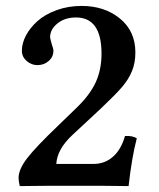

<svg xmlns="http://www.w3.org/2000/svg" viewBox="-20 -630 538 651"><path d="M43 -26.9Q43 -56.2 72.8 -94.5Q102.5 -132.8 178.2 -205.1L240.2 -265.1Q285.2 -308.6 304.7 -351.3Q324.2 -394 324.2 -448.2Q324.2 -570.8 237.8 -570.8Q199.7 -570.8 174.8 -550.5Q149.9 -530.3 149.9 -503.9Q149.9 -499.5 155.8 -479Q161.1 -464.8 161.1 -458Q161.1 -437 145 -423.1Q128.9 -409.2 106.9 -409.2Q86.4 -409.2 70.3 -423.3Q54.2 -437.5 54.2 -458Q54.2 -483.4 68.1 -509.8Q82 -536.1 107.2 -558.6Q132.3 -581.1 171.6 -595.5Q210.9 -609.9 256.8 -609.9Q334.5 -609.9 386.7 -567.1Q439 -524.4 439 -452.1Q439 -417 427.5 -388.9Q416 -360.8 393.6 -334.7Q371.1 -308.6 324.2 -264.2L225.1 -171.9Q173.8 -124 170.9 -74.2H297.9Q335 -74.2 362.8 -98.4Q390.6 -122.6 403.8 -168.9Q428.7 -170.4 443.8 -161.1Q426.8 -96.2 416 1Q405.3 1 373.8 0.5Q342.3 0 325.2 0H139.2Q121.1 0 89.1 0.5Q57.1 1 46.9 1Q43 -16.6 43 -26.9Z"/></svg>

Font: Common Serif SemiBold
Style: Regular
Weight: 600
Designer: Philipp H. Poll, Khaled Hosny
Foundry: Stefan Peev, Context Ltd.
Version: Version 1.026